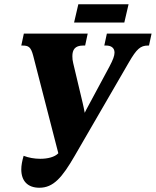

<svg xmlns="http://www.w3.org/2000/svg" viewBox="-20 -872 732 902"><path d="M328 -766H564L584 -852H348ZM165 10C231 10 272 -38 331 -140L586 -580C622 -642 640 -658 675 -658H680L692 -714H482L470 -658H479C501 -658 518 -648 518 -625C518 -610 511 -591 494 -559L394 -373C388 -363 383 -352 378 -342C375 -358 372 -374 368 -390L324 -575C321 -586 320 -597 320 -608C320 -637 331 -658 370 -658H380L392 -714H92L80 -658H85C114 -658 125 -652 136 -610L254 -152C237 -134 204 -126 169 -126C142 -126 114 -131 91 -140C84 -116 80 -95 80 -76C80 -22 110 10 165 10Z"/></svg>

Font: Noto Serif ExtraCondensed Black
Style: Italic
Weight: 900
Width: 2
Italic angle: -12°
Designer: Monotype Design Team
Foundry: Monotype Imaging Inc.
Version: Version 2.014